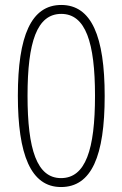

<svg xmlns="http://www.w3.org/2000/svg" viewBox="-20 -744 493 774"><path d="M226 10C349 10 402 -115 402 -357C402 -597 349 -724 227 -724C106 -724 52 -600 52 -358C52 -121 104 10 226 10ZM226 -26C129 -26 91 -141 91 -358C91 -575 129 -688 227 -688C325 -688 363 -573 363 -358C363 -141 325 -26 226 -26Z"/></svg>

Font: Noto Sans Devanagari Condensed ExtraLight
Style: Regular
Weight: 200
Width: 3
Designer: Jelle Bosma - Monotype Design Team
Foundry: Monotype Imaging Inc.
Version: Version 2.004